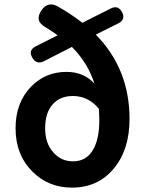

<svg xmlns="http://www.w3.org/2000/svg" viewBox="-20 -842 671 876"><path d="M308 14Q201 14 128 -59Q51 -136 51 -257Q51 -373 121 -446Q187 -514 283 -514Q363 -514 411 -460Q381 -555 308 -628L181 -563Q147 -546 128 -578Q107 -613 144 -631L243 -681Q218 -699 189 -717Q135 -746 170 -796Q199 -837 243 -813Q303 -779 356 -738L437 -779L485 -803Q518 -820 536 -788Q555 -754 521 -736L417 -684Q571 -528 571 -299Q571 -160 500 -74Q428 14 308 14ZM313 -106Q371 -106 401 -153Q433 -202 433 -292Q433 -312 431 -346Q383 -404 312 -404Q254 -404 220 -365.5Q186 -327 186 -257Q186 -187 224 -146Q259 -106 313 -106Z"/></svg>

Font: GenSenRounded TW B
Style: Regular
Weight: 700
Version: Version 1.501;PS 1;hotconv 16.6.51;makeotf.lib2.5.65220